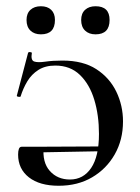

<svg xmlns="http://www.w3.org/2000/svg" viewBox="-20 -583 448 615"><path d="M326 -114 327 -99 109 -95V-113ZM180 -389Q246 -389 288.5 -361.5Q331 -334 352.5 -289.5Q374 -245 374 -194Q374 -135 347.5 -88.5Q321 -42 275 -15Q229 12 168 12Q107 12 72.5 -15Q38 -42 38 -88Q38 -99 40.5 -106Q43 -113 50 -113H120Q115 -63 139.5 -35.5Q164 -8 204 -8Q247 -8 272 -45Q297 -82 297 -154Q297 -214 282 -263.5Q267 -313 236 -343Q205 -373 157 -373Q125 -373 103 -359Q81 -345 67.5 -322.5Q54 -300 46 -274Q45 -272 39 -273Q33 -274 34 -277L70 -414Q72 -417 77.5 -416Q83 -415 82 -413Q78 -390 89.5 -386Q101 -382 125 -385.5Q149 -389 180 -389ZM111 -473Q90 -473 77.5 -485Q65 -497 65 -519Q65 -540 77.5 -551.5Q90 -563 111 -563Q132 -563 144 -551.5Q156 -540 156 -519Q156 -473 111 -473ZM286 -473Q265 -473 252.5 -485Q240 -497 240 -519Q240 -540 252.5 -551.5Q265 -563 286 -563Q331 -563 331 -519Q331 -473 286 -473Z"/></svg>

Font: Cormorant Medium
Style: Regular
Weight: 500
Designer: Christian Thalmann (Catharsis Fonts)
Foundry: Catharsis Fonts
Version: Version 4.000